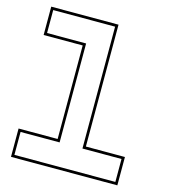

<svg xmlns="http://www.w3.org/2000/svg" viewBox="-111 -838 814 926"><g transform="rotate(15 295.5 -375.0)"><path d="M30 0V-141.5H225V-608.5H30V-750H366V-141.5H561V0ZM43.5 -13.5H547.5V-128H352.5V-736.5H43.5V-622H238.5V-128H43.5Z"/></g></svg>

Font: Tourney Expanded Thin
Style: Regular
Weight: 100
Width: 7
Designer: Tyler Finck
Foundry: Etcetera Type Co
Version: Version 1.010; ttfautohint (v1.8.3)